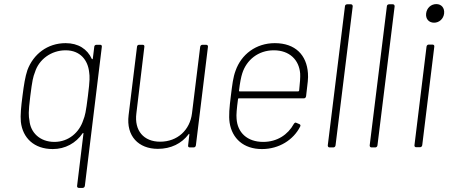

<svg xmlns="http://www.w3.org/2000/svg" viewBox="-20 -721 2205 939"><path d="M441 -492 434 -435C433 -431 430 -430 429 -433C407 -481 363 -510 301 -510C212 -510 143 -456 114 -378C103 -345 97 -307 90 -252C83 -198 79 -158 82 -125C91 -46 147 8 238 8C299 8 351 -21 384 -69C386 -72 389 -71 388 -67L357 188C356 194 360 198 366 198H384C390 198 394 194 395 188L478 -492C479 -498 476 -502 470 -502H452C446 -502 441 -498 441 -492ZM387 -133C368 -74 316 -27 246 -27C175 -27 129 -73 124 -132C120 -154 118 -170 128 -250C138 -330 142 -345 151 -368C170 -430 230 -475 301 -475C373 -475 410 -426 416 -368C419 -347 420 -331 410 -252C400 -171 396 -156 387 -133Z M959 -492 919 -167C909 -85 848 -28 763 -28C683 -28 636 -82 647 -167L686 -492C687 -498 684 -502 678 -502H660C655 -502 650 -498 650 -492L609 -158C596 -55 658 7 752 7C816 7 868 -19 902 -64C904 -68 907 -67 906 -63L900 -10C899 -4 902 0 908 0H927C933 0 937 -4 938 -10L997 -492C998 -498 994 -502 988 -502H970C964 -502 960 -498 959 -492Z M1267 -27C1189 -27 1141 -73 1137 -141C1135 -159 1138 -191 1144 -236C1144 -239 1146 -240 1148 -240H1466C1472 -240 1476 -244 1477 -251C1485 -318 1488 -337 1486 -363C1480 -451 1425 -510 1324 -510C1232 -510 1160 -455 1132 -375C1120 -343 1116 -308 1109 -252C1102 -196 1098 -155 1103 -121C1115 -44 1171 8 1261 8C1345 8 1415 -37 1448 -102C1451 -108 1449 -112 1444 -114L1430 -120C1425 -123 1421 -121 1417 -115C1388 -62 1335 -27 1267 -27ZM1319 -475C1396 -475 1443 -428 1448 -361C1449 -345 1447 -313 1443 -278C1442 -275 1440 -274 1438 -274H1152C1150 -274 1148 -275 1149 -278C1153 -314 1159 -345 1165 -363C1186 -428 1243 -475 1319 -475Z M1592 0H1610C1616 0 1620 -4 1621 -10L1705 -690C1705 -696 1702 -700 1696 -700H1678C1672 -700 1667 -696 1667 -690L1583 -10C1583 -4 1586 0 1592 0Z M1797 0H1815C1821 0 1825 -4 1826 -10L1910 -690C1910 -696 1907 -700 1901 -700H1883C1877 -700 1872 -696 1872 -690L1788 -10C1788 -4 1791 0 1797 0Z M2103 -610C2128 -610 2149 -629 2152 -655C2155 -682 2139 -701 2114 -701C2088 -701 2067 -682 2064 -655C2061 -629 2077 -610 2103 -610ZM2015 -1H2034C2040 -1 2044 -5 2045 -11L2104 -493C2105 -499 2101 -503 2095 -503H2077C2071 -503 2067 -499 2066 -493L2007 -11C2006 -5 2010 -1 2015 -1Z"/></svg>

Font: Barlow ExtraLight
Style: Italic
Weight: 275
Italic angle: -7°
Designer: Jeremy Tribby
Foundry: Tribby Type
Version: Version 1.422;hotconv 1.0.109;makeotfexe 2.5.65596